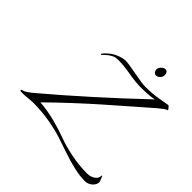

<svg xmlns="http://www.w3.org/2000/svg" viewBox="-304 -1352 1789 1789"><g transform="rotate(45 590.5 -457.5)"><path d="M872 -1092Q889 -1092 898 -1079Q907 -1066 907 -1049Q907 -1025 889.5 -1006.5Q872 -988 850 -988Q834 -988 823.5 -1001Q813 -1014 813 -1033Q813 -1052 832 -1072Q851 -1092 872 -1092ZM503 -842Q481 -842 467.5 -840Q454 -838 428 -824Q402 -810 374 -782Q354 -762 352 -762Q346 -762 346 -768Q346 -774 368 -796Q412 -842 465 -864Q518 -886 554 -886Q590 -886 701 -864.5Q812 -843 855 -843Q949 -843 1034.5 -858.5Q1120 -874 1125 -874Q1133 -874 1144 -860Q1159 -841 1159 -840Q1159 -837 1150 -834Q1130 -828 1074 -780Q1028 -740 894 -623Q760 -506 680.5 -436Q601 -366 482 -256Q363 -146 267 -50V-49Q368 -42 470.5 -15Q573 12 645 39.5Q717 67 824 89.5Q931 112 1044 112Q1085 112 1118 90.5Q1151 69 1151 37Q1151 27 1157 27Q1158 27 1160 31.5Q1162 36 1164.5 43Q1167 50 1169 54Q1181 80 1181 86Q1181 122 1149.5 149.5Q1118 177 1078 177Q1010 177 932 159Q854 141 778.5 115Q703 89 622 62.5Q541 36 437.5 18Q334 0 228 0Q201 0 156.5 4.5Q112 9 84 9Q55 9 55 2Q55 -10 70 -11Q99 -15 176 -81Q570 -414 1000 -822Q938 -809 827 -809Q758 -809 665.5 -825.5Q573 -842 503 -842Z"/></g></svg>

Font: Miama Nueva
Style: Medium
Weight: 400
Italic angle: -28°
Version: Version 1.0